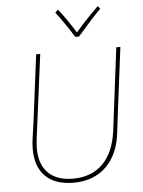

<svg xmlns="http://www.w3.org/2000/svg" viewBox="-57 -888 698 938"><g transform="rotate(-5 291.5 -419.5)"><path d="M461 -843 469 -831Q427 -790 354 -705H336Q287 -783 249 -831L260 -843H265Q304 -793 346 -726Q405 -794 456 -843ZM551 -637 510 -312 500 -229Q489 -118 427.5 -57Q366 4 266 4Q177 4 129 -42.5Q81 -89 81 -176Q81 -205 85 -229L98 -322L138 -637H158L105 -229Q101 -195 101 -180Q101 -100 143.5 -58Q186 -16 265 -16Q356 -16 411 -71Q466 -126 480 -229L531 -637Z"/></g></svg>

Font: Alegreya Sans Thin
Style: Italic
Weight: 100
Italic angle: -7°
Designer: Juan Pablo del Peral
Foundry: Huerta Tipografica
Version: Version 2.007